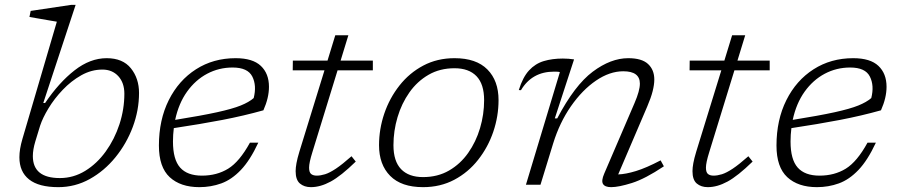

<svg xmlns="http://www.w3.org/2000/svg" viewBox="-20 -762 3703 792"><path d="M214.5 -672.5Q205 -674 183.5 -677.8Q162 -681.5 139 -685.5Q116 -689.5 101.5 -692L106.5 -717L274 -742H292L158.5 -337H166Q223.5 -422 287.8 -472Q352 -522 420 -522Q486.5 -522 520 -480.2Q553.5 -438.5 553.5 -378.5Q553.5 -307.5 527.8 -238.5Q502 -169.5 456.2 -113.2Q410.5 -57 350.2 -23.5Q290 10 220.5 10Q140 10 100 -21.8Q60 -53.5 60 -113.5Q60 -146.5 72.5 -189ZM125.5 -178Q115.5 -144.5 115.5 -118Q115.5 -27.5 227 -27.5Q283 -27.5 331.5 -57.2Q380 -87 416.2 -137.2Q452.5 -187.5 472.8 -249.5Q493 -311.5 493 -375.5Q493 -420.5 468 -447.8Q443 -475 402.5 -475Q357 -475 315.2 -451.5Q273.5 -428 238.8 -391.5Q204 -355 180 -315.2Q156 -275.5 145.5 -243.5Z M1045.5 -173.5Q1011.5 -100.5 973.5 -60.8Q935.5 -21 892.8 -5.5Q850 10 802.5 10Q724.5 10 680 -31.2Q635.5 -72.5 635.5 -161.5Q635.5 -267.5 676.2 -349Q717 -430.5 788.5 -476.2Q860 -522 952 -522Q1022.5 -522 1056 -490.2Q1089.5 -458.5 1089.5 -404Q1089.5 -358.5 1066.5 -307Q986.5 -284.5 896.8 -267.2Q807 -250 697 -233.5Q693.5 -206.5 693.5 -178Q693.5 -104 723 -70.8Q752.5 -37.5 813 -37.5Q874.5 -37.5 921.2 -66.2Q968 -95 1011 -173.5ZM939.5 -483.5Q883 -483.5 834.5 -457.8Q786 -432 751.5 -383.8Q717 -335.5 702.5 -267.5Q811.5 -285 875.2 -299Q939 -313 973 -326.8Q1007 -340.5 1026.5 -357.5Q1039.5 -409 1020.8 -446.2Q1002 -483.5 939.5 -483.5Z M1268.5 -134Q1255 -91 1255 -70.5Q1255 -51 1263.5 -44.2Q1272 -37.5 1286.5 -37.5Q1302 -37.5 1320.8 -43.2Q1339.5 -49 1365.5 -66.2Q1391.5 -83.5 1430 -117.5L1447.5 -95.5Q1386.5 -36 1344 -13Q1301.5 10 1262.5 10Q1235 10 1217.2 -5Q1199.5 -20 1199.5 -56Q1199.5 -70 1203 -89.2Q1206.5 -108.5 1215 -136.5L1318.5 -472H1187.5L1188 -512H1331L1363 -616.5H1417L1385 -512H1518V-472H1372.5Z M1855 -522Q1944.5 -522 1990.5 -475.5Q2036.5 -429 2036.5 -349Q2036.5 -282.5 2014.8 -218.5Q1993 -154.5 1952.2 -102.8Q1911.5 -51 1854 -20.5Q1796.5 10 1725 10Q1635.5 10 1589.5 -36.5Q1543.5 -83 1543.5 -163Q1543.5 -229.5 1565.2 -293.5Q1587 -357.5 1627.8 -409.2Q1668.5 -461 1726 -491.5Q1783.5 -522 1855 -522ZM1725 -31.5Q1785.5 -31.5 1832.2 -58.5Q1879 -85.5 1911.2 -131.2Q1943.5 -177 1960.2 -233.5Q1977 -290 1977 -349Q1977 -415 1945.5 -447.8Q1914 -480.5 1855 -480.5Q1794.5 -480.5 1747.8 -453.5Q1701 -426.5 1668.8 -380.8Q1636.5 -335 1619.8 -278.5Q1603 -222 1603 -163Q1603 -97 1634.5 -64.2Q1666 -31.5 1725 -31.5Z M2129 -390 2120 -390.5Q2136.5 -443.5 2162.2 -471.5Q2188 -499.5 2223 -510Q2258 -520.5 2301.5 -520.5Q2326 -520.5 2348 -517L2268.5 -273.5H2278.5Q2350.5 -410.5 2425 -466.2Q2499.5 -522 2571.5 -522Q2627.5 -522 2653.2 -498Q2679 -474 2679 -434Q2679 -413 2672.2 -386Q2665.5 -359 2650 -323L2530 -42.5Q2561 -43.5 2603.5 -56.5Q2646 -69.5 2705 -100.5L2718.5 -76Q2641.5 -24.5 2586.8 -7.2Q2532 10 2501 10Q2475.5 10 2467.5 -3Q2459.5 -16 2472.5 -46L2597.5 -337Q2619.5 -388 2619.5 -417Q2619.5 -468 2551 -468Q2495 -468 2438.5 -429.5Q2382 -391 2335.2 -323.8Q2288.5 -256.5 2262 -171L2209.5 0H2149.5L2289.5 -464.5Q2285 -466 2278.2 -466.2Q2271.5 -466.5 2265.5 -466.5Q2174.5 -466.5 2129 -390Z M2905.5 -134Q2892 -91 2892 -70.5Q2892 -51 2900.5 -44.2Q2909 -37.5 2923.5 -37.5Q2939 -37.5 2957.8 -43.2Q2976.5 -49 3002.5 -66.2Q3028.5 -83.5 3067 -117.5L3084.5 -95.5Q3023.5 -36 2981 -13Q2938.5 10 2899.5 10Q2872 10 2854.2 -5Q2836.5 -20 2836.5 -56Q2836.5 -70 2840 -89.2Q2843.5 -108.5 2852 -136.5L2955.5 -472H2824.5L2825 -512H2968L3000 -616.5H3054L3022 -512H3155V-472H3009.5Z M3593 -173.5Q3559 -100.5 3521 -60.8Q3483 -21 3440.2 -5.5Q3397.5 10 3350 10Q3272 10 3227.5 -31.2Q3183 -72.5 3183 -161.5Q3183 -267.5 3223.8 -349Q3264.5 -430.5 3336 -476.2Q3407.5 -522 3499.5 -522Q3570 -522 3603.5 -490.2Q3637 -458.5 3637 -404Q3637 -358.5 3614 -307Q3534 -284.5 3444.2 -267.2Q3354.5 -250 3244.5 -233.5Q3241 -206.5 3241 -178Q3241 -104 3270.5 -70.8Q3300 -37.5 3360.5 -37.5Q3422 -37.5 3468.8 -66.2Q3515.5 -95 3558.5 -173.5ZM3487 -483.5Q3430.5 -483.5 3382 -457.8Q3333.5 -432 3299 -383.8Q3264.5 -335.5 3250 -267.5Q3359 -285 3422.8 -299Q3486.5 -313 3520.5 -326.8Q3554.5 -340.5 3574 -357.5Q3587 -409 3568.2 -446.2Q3549.5 -483.5 3487 -483.5Z"/></svg>

Font: Newsreader Caption Light
Style: Italic
Weight: 300
Italic angle: -17°
Designer: Hugues Gentile
Foundry: Production Type
Version: Version 1.001